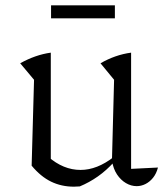

<svg xmlns="http://www.w3.org/2000/svg" viewBox="-20 -694 620 722"><path d="M473 -59 574 -64Q568 -41 555.5 -25.5Q543 -10 527 -2Q511 6 494 6Q473 6 453.5 -5.5Q434 -17 420 -38Q406 -59 401 -90L409 -394L358 -456Q413 -488 473 -496ZM280 7Q274 7 268.5 7.5Q263 8 258 8Q211 8 172 -11Q133 -30 99 -71L161 -105Q218 -55 283 -55Q345 -55 408 -104L409 -85Q380 -53 348 -30.5Q316 -8 280 7ZM99 -71 108 -394 56 -456Q113 -488 171 -496V-85ZM172 -625V-674H412V-625Z"/></svg>

Font: Piazzolla Thin Light
Style: Regular
Weight: 300
Version: Version 2.005